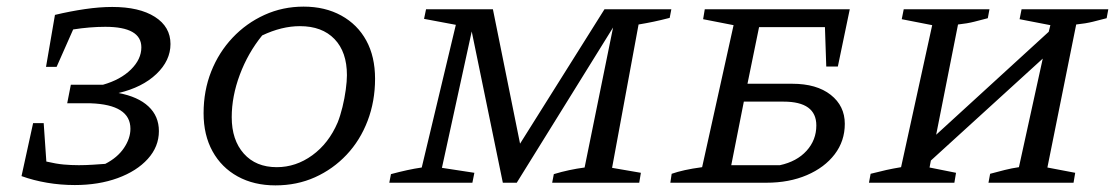

<svg xmlns="http://www.w3.org/2000/svg" viewBox="-20 -552 3368 580"><path d="M45 -20 80 -180H112L120 -64Q150 -57 172.5 -55Q195 -53 218 -53Q239 -53 261.5 -54.5Q284 -56 298 -57Q335 -76 354.5 -105Q374 -134 374 -163Q374 -236 253 -240H183L194 -296H291Q344 -311 375.5 -342Q407 -373 407 -409Q407 -471 298 -471Q275 -471 250.5 -469Q226 -467 201 -463L151 -350H119L146 -507Q192 -518 236.5 -524.5Q281 -531 319 -531Q401 -531 448 -501Q495 -471 495 -419Q495 -369 452.5 -328.5Q410 -288 338 -271Q397 -260 428.5 -230.5Q460 -201 460 -156Q460 -109 426.5 -72Q393 -35 335.5 -14Q278 7 206 7Q163 7 122 0Q81 -7 45 -20Z M812 8Q747 8 698 -19Q649 -46 622 -95Q595 -144 595 -210Q595 -278 618 -336Q641 -394 682.5 -438Q724 -482 779 -507Q834 -532 897 -532Q962 -532 1011 -505Q1060 -478 1086.5 -429.5Q1113 -381 1113 -314Q1113 -246 1090.5 -187Q1068 -128 1027 -84.5Q986 -41 931.5 -16.5Q877 8 812 8ZM816 -47Q874 -47 923.5 -83Q973 -119 1000 -182Q1008 -202 1014.5 -228.5Q1021 -255 1024.5 -281Q1028 -307 1028 -325Q1028 -395 990.5 -434Q953 -473 886 -473Q831 -473 772 -445Q729 -392 704.5 -326.5Q680 -261 680 -198Q680 -129 716.5 -88Q753 -47 816 -47Z M1156 0 1161 -26Q1187 -33 1210 -38Q1233 -43 1254 -46L1357 -477L1261 -495L1267 -524H1469L1551 -118L1806 -524H2008L2003 -498Q1976 -491 1954.5 -486.5Q1933 -482 1909 -478L1829 -45L1916 -30L1911 0H1648L1653 -26Q1676 -33 1699.5 -38Q1723 -43 1746 -46L1832 -469L1541 0H1499L1405 -457L1315 -45L1413 -30L1407 0Z M2005 0 2009 -27Q2026 -33 2048.5 -38Q2071 -43 2101 -47L2196 -476L2104 -494L2109 -524H2547L2511 -351H2476L2472 -470H2273L2238 -299H2373Q2447 -299 2489.5 -265.5Q2532 -232 2532 -178Q2532 -126 2501.5 -86Q2471 -46 2417.5 -23Q2364 0 2295 0ZM2189 -53H2336Q2387 -64 2416.5 -96.5Q2446 -129 2446 -173Q2446 -245 2347 -245H2227Z M2605 0 2610 -27Q2637 -34 2657.5 -38.5Q2678 -43 2702 -47L2796 -476L2704 -494L2710 -524H2969L2964 -497Q2945 -492 2923.5 -486.5Q2902 -481 2874 -478L2808 -145L3148 -456L3153 -476L3060 -494L3066 -524H3328L3323 -497Q3304 -492 3282 -486.5Q3260 -481 3231 -478L3144 -46L3228 -30L3223 0H2966L2971 -27Q2993 -33 3015 -38.5Q3037 -44 3058 -47L3130 -375L2792 -67L2788 -46L2868 -30L2863 0Z"/></svg>

Font: Piazzolla SC
Style: Italic
Weight: 400
Italic angle: -11.3°
Designer: Juan Pablo del Peral
Foundry: Huerta Tipografica
Version: Version 1.330